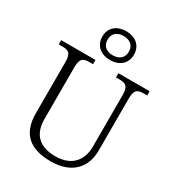

<svg xmlns="http://www.w3.org/2000/svg" viewBox="-228 -1115 1155 1261"><g transform="rotate(30 350.0 -484.5)"><path d="M356 -761C423 -761 476 -799 476 -870C476 -941 423 -979 356 -979C289 -979 236 -941 236 -870C236 -799 289 -761 356 -761ZM356 -797C311 -797 276 -820 276 -870C276 -920 311 -943 356 -943C402 -943 437 -920 437 -870C437 -820 402 -797 356 -797ZM352 10C509 10 590 -79 590 -210V-603C590 -672 613 -682 660 -682H685V-714H448V-682H474C520 -682 544 -672 544 -605V-212C544 -111 487 -34 360 -34C251 -34 178 -86 178 -210V-603C178 -672 201 -682 248 -682H274V-714H14V-682H40C87 -682 110 -672 110 -605V-215C110 -52 203 10 352 10Z"/></g></svg>

Font: Noto Serif Ethiopic Light
Style: Regular
Weight: 300
Designer: Monotype Design Team
Foundry: Monotype Imaging Inc.
Version: Version 2.102